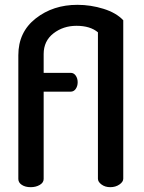

<svg xmlns="http://www.w3.org/2000/svg" viewBox="-20 -776 595 796"><path d="M56 -34V-547Q56 -643 128 -699.5Q200 -756 301 -756Q356 -756 409 -739.5Q462 -723 491 -692V-35Q491 -22 475 -11Q459 0 437 0Q416 0 401 -11Q386 -22 386 -35V-642Q354 -669 297 -669Q242 -669 201.5 -637.5Q161 -606 161 -552V-474H273Q286 -474 294 -462.5Q302 -451 302 -435Q302 -419 294 -407.5Q286 -396 273 -396H161V-34Q161 -19 145 -9.5Q129 0 107 0Q85 0 70.5 -9.5Q56 -19 56 -34Z"/></svg>

Font: TerminalDosisSemiBold
Style: Bold
Weight: 600
Designer: EdgarTolentino, PabloImpallari, IginoMarini
Foundry: EdgarTolentino, PabloImpallari, IginoMarini
Version: Version 1.006